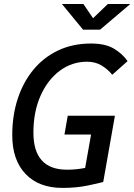

<svg xmlns="http://www.w3.org/2000/svg" viewBox="-20 -918 664 948"><path d="M288.6 9.8Q171.9 9.8 106.2 -59.1Q40.5 -127.9 40.5 -250.5Q40.5 -348.1 67.6 -430.7Q94.7 -513.2 145.5 -574.5Q196.3 -635.7 268.1 -669.4Q339.8 -703.1 429.7 -703.1Q499 -703.1 541.3 -678.5Q583.5 -653.8 609.9 -616.2L534.2 -548.8Q512.2 -576.2 481.4 -594.7Q450.7 -613.3 410.2 -613.3Q335 -613.3 274.9 -568.4Q214.8 -523.4 179.9 -444.6Q145 -365.7 145 -263.2Q145 -80.1 311 -80.1Q335.9 -80.1 358.4 -82.5Q380.9 -85 400.4 -88.9L429.7 -253.9H298.3L314.5 -346.7H547.4L489.7 -19.5Q467.3 -13.2 412.1 -1.7Q356.9 9.8 288.6 9.8ZM390.1 -771.5 285.6 -898.4H391.6L439.5 -828.1L512.7 -898.4H623.5L474.1 -771.5Z"/></svg>

Font: Cascadia Code NF
Style: Italic
Weight: 400
Italic angle: -10°
Monospace: yes
Designer: Aaron Bell
Foundry: Saja Typeworks
Version: Version 2404.023; ttfautohint (v1.8.4)